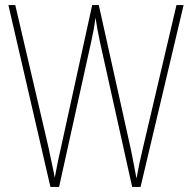

<svg xmlns="http://www.w3.org/2000/svg" viewBox="-20 -734 754 754"><path d="M701 -714 532 0H499L373 -567Q367 -595 363.5 -614Q360 -633 355 -665Q351 -634 347.5 -616Q344 -598 339 -574L212 0H178L13 -714H40L170 -157Q179 -113 185.5 -83.5Q192 -54 195 -36Q201 -69 208 -103Q215 -137 220 -157L342 -714H368L492 -156Q500 -119 504.5 -93.5Q509 -68 516 -33Q522 -66 528 -94.5Q534 -123 542 -156L673 -714Z"/></svg>

Font: Noto Sans Telugu Condensed Thin
Style: Regular
Weight: 100
Width: 3
Designer: Jelle Bosma - Monotype Design Team
Foundry: Monotype Imaging Inc.
Version: Version 2.005; ttfautohint (v1.8.4.7-5d5b)